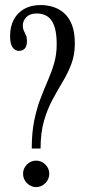

<svg xmlns="http://www.w3.org/2000/svg" viewBox="-20 -731 340 762"><path d="M106 -141.5Q106 -205 116 -253.2Q126 -301.5 140.8 -340Q155.5 -378.5 170.2 -412.2Q185 -446 195 -480.5Q205 -515 205 -555.5Q205 -619 185.5 -648.2Q166 -677.5 125.5 -677.5Q98.5 -677.5 84.5 -662.8Q70.5 -648 70.5 -630Q70.5 -617.5 74.8 -608.8Q79 -600 83 -591.2Q87 -582.5 87 -569Q87 -547 78 -538Q69 -529 55 -529Q41 -529 30.5 -542.2Q20 -555.5 20 -587.5Q20 -625.5 34.8 -653.2Q49.5 -681 76.8 -696Q104 -711 141.5 -711Q166 -711 190 -703.8Q214 -696.5 233.8 -679.5Q253.5 -662.5 265.2 -633Q277 -603.5 277 -558.5Q277 -513.5 263.2 -477.2Q249.5 -441 229.2 -407.2Q209 -373.5 188.8 -336.2Q168.5 -299 154.8 -252Q141 -205 141 -141.5ZM123.5 11.5Q102.5 11.5 87 -4.2Q71.5 -20 71.5 -41Q71.5 -63 87 -78.2Q102.5 -93.5 123.5 -93.5Q144.5 -93.5 160 -78.2Q175.5 -63 175.5 -41Q175.5 -20 160 -4.2Q144.5 11.5 123.5 11.5Z"/></svg>

Font: Imbue Thin 10pt
Style: Regular
Weight: 400
Version: Version 1.102